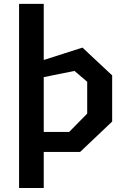

<svg xmlns="http://www.w3.org/2000/svg" viewBox="-20 -785 660 992"><path d="M78.5 186.5H206V0H394L559.5 -157V-395.5L406 -539L206 -475V-765H78.5ZM206 -103.5V-386.5L365 -418.5L430.5 -362.5V-198L337.5 -103.5Z"/></svg>

Font: Monaspace Krypton SemiBold
Style: Regular
Weight: 600
Designer: Riley Cran & the Lettermatic Team
Foundry: Lettermatic
Version: Version 1.200 (Monaspace Krypton)